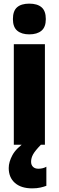

<svg xmlns="http://www.w3.org/2000/svg" viewBox="-20 -796 323 1056"><path d="M141 -776Q185 -776 208.5 -756Q232 -736 232 -691Q232 -647 208 -627Q184 -607 141 -607Q99 -607 75 -627Q51 -647 51 -691Q51 -736 74 -756Q97 -776 141 -776ZM227 -553V0H56V-553ZM151 94Q151 111 161.5 121.5Q172 132 191 132Q204 132 215.5 129Q227 126 235 121V226Q222 231 202.5 235.5Q183 240 157 240Q96 240 62 210Q28 180 28 128Q28 95 48.5 57Q69 19 125 -19L205 0Q173 33 162 53Q151 73 151 94Z"/></svg>

Font: Noto Sans Telugu Condensed Black
Style: Regular
Weight: 900
Width: 3
Designer: Jelle Bosma - Monotype Design Team
Foundry: Monotype Imaging Inc.
Version: Version 2.005; ttfautohint (v1.8.4.7-5d5b)